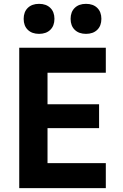

<svg xmlns="http://www.w3.org/2000/svg" viewBox="-20 -978 640 998"><path d="M80 0V-730H530V-600H227V-436H495V-312H227V-130H530V0ZM427 -802Q390 -802 368.5 -823Q347 -844 347 -880Q347 -916 368.5 -937Q390 -958 427 -958Q464 -958 485.5 -937Q507 -916 507 -880Q507 -844 485.5 -823Q464 -802 427 -802ZM183 -802Q146 -802 124.5 -823Q103 -844 103 -880Q103 -916 124.5 -937Q146 -958 183 -958Q220 -958 241.5 -937Q263 -916 263 -880Q263 -844 241.5 -823Q220 -802 183 -802Z"/></svg>

Font: JetBrains Mono NL ExtraBold
Style: Regular
Weight: 800
Designer: Philipp Nurullin, Konstantin Bulenkov
Foundry: JetBrains
Version: Version 2.304; ttfautohint (v1.8.4.7-5d5b)